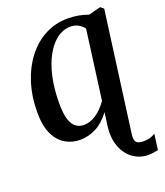

<svg xmlns="http://www.w3.org/2000/svg" viewBox="-176 -870 1063 1239"><g transform="rotate(-20 355.0 -250.0)"><path d="M626.5 253Q570 253 523.8 220.5Q477.5 188 454.2 126.5Q431 65 443 -20.5L454.5 -103.5Q410.5 -44 357.5 -16.5Q304.5 11 247 11Q192.5 11 146.8 -15.5Q101 -42 73.5 -99.2Q46 -156.5 46 -247.5Q46 -359 75.8 -451.5Q105.5 -544 158.5 -611.8Q211.5 -679.5 282.5 -716.2Q353.5 -753 436 -753Q477 -753 511 -746.5Q545 -740 576.5 -728.5L655 -749H660.5L681 -732L571 89.5Q566 129 578.2 144.2Q590.5 159.5 630.5 159.5Q651 159.5 671.5 154Q692 148.5 708.5 137L694.5 244.5Q681.5 247.5 662.8 250.2Q644 253 626.5 253ZM303.5 -71Q343.5 -71 385.2 -97.8Q427 -124.5 464 -177.5L527 -651Q512.5 -671.5 488.8 -684.5Q465 -697.5 436.5 -697.5Q386 -697.5 342.8 -665.5Q299.5 -633.5 267 -574.8Q234.5 -516 216.8 -435.5Q199 -355 199 -257Q199 -183.5 212.5 -143.2Q226 -103 249.8 -87Q273.5 -71 303.5 -71Z"/></g></svg>

Font: Merriweather 20pt
Style: Bold Italic
Weight: 700
Italic angle: -7.8°
Version: Version 2.101